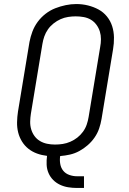

<svg xmlns="http://www.w3.org/2000/svg" viewBox="-20 -766 640 951"><path d="M361 165Q339 165 317.5 161.5Q296 158 277 149Q258 140 243.5 125.5Q229 111 220.5 91.5Q212 72 211 50Q210 28 213 6Q187 3 163.5 -5.5Q140 -14 121 -29Q102 -44 89 -65Q76 -86 70 -110Q64 -134 64.5 -160.5Q65 -187 69 -213L126 -558Q131 -584 140.5 -609.5Q150 -635 166.5 -657.5Q183 -680 205.5 -697.5Q228 -715 253.5 -725Q279 -735 305.5 -740.5Q332 -746 358 -746Q388 -746 416 -739Q444 -732 468 -719Q492 -706 509.5 -684.5Q527 -663 535.5 -636.5Q544 -610 544.5 -580.5Q545 -551 540 -522L483 -177Q479 -153 471 -129.5Q463 -106 448.5 -85Q434 -64 414.5 -47Q395 -30 373 -18Q351 -6 327 -0.5Q303 5 278 7Q275 27 278.5 46.5Q282 66 293.5 80Q305 94 323.5 100.5Q342 107 361 107H396V165ZM252 -50Q272 -50 291 -53Q310 -56 328.5 -64Q347 -72 363 -84.5Q379 -97 391 -113.5Q403 -130 409.5 -149Q416 -168 419 -187L476 -532Q480 -552 480 -572Q480 -592 474.5 -610Q469 -628 457.5 -643.5Q446 -659 430 -668.5Q414 -678 394.5 -681.5Q375 -685 355 -685Q336 -685 317 -682Q298 -679 280 -671Q262 -663 245.5 -650Q229 -637 217.5 -620.5Q206 -604 199.5 -585.5Q193 -567 190 -548L133 -203Q130 -184 129.5 -164Q129 -144 134.5 -125.5Q140 -107 151 -92Q162 -77 178 -67.5Q194 -58 213 -54Q232 -50 252 -50Z"/></svg>

Font: Iosevka Slab LtExObl
Style: Regular
Weight: 300
Width: 7
Italic angle: -9°
Monospace: yes
Designer: Belleve Invis
Foundry: Belleve Invis
Version: Version 11.1.0; ttfautohint (v1.8.3)